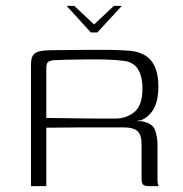

<svg xmlns="http://www.w3.org/2000/svg" viewBox="-20 -631 621 651"><path d="M206 -611H232L299 -548L366 -611H393L310 -521H288ZM366 -199Q366 -199 335.5 -199Q305 -199 253.5 -199Q202 -199 137 -198V0H85V-411Q85 -440 97.5 -449.5Q110 -459 136 -460Q151 -461 173.5 -461Q196 -461 224 -461.5Q252 -462 281 -462Q310 -462 336.5 -462Q363 -462 384.5 -461Q406 -460 419 -459Q471 -454 494 -423.5Q517 -393 517 -337Q517 -294 503.5 -266.5Q490 -239 464 -226Q462 -224 456.5 -223Q451 -222 447 -222V-220Q450 -220 454 -220Q458 -220 460 -220Q498 -213 506 -189.5Q514 -166 514 -142V-20Q514 -13 515.5 -7Q517 -1 518 0H483Q473 0 466.5 -4Q460 -8 460 -26V-142Q460 -173 446.5 -186Q433 -199 399 -199ZM137 -231Q153 -231 185 -230.5Q217 -230 255 -229.5Q293 -229 325 -229Q357 -229 372 -229Q408 -229 435.5 -251Q463 -273 463 -332Q463 -373 447 -397.5Q431 -422 396 -425Q374 -428 341 -429Q308 -430 272.5 -429.5Q237 -429 207.5 -428.5Q178 -428 162 -427Q159 -427 148 -423.5Q137 -420 137 -402Z"/></svg>

Font: Genos Light
Style: Regular
Weight: 300
Designer: Robert E. Leuschke
Foundry: Robert E. Leuschke
Version: Version 1.010